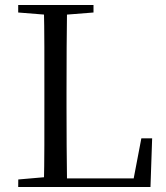

<svg xmlns="http://www.w3.org/2000/svg" viewBox="-20 -748 665 768"><path d="M52.8 0 53.1 -30.1 190.9 -42.1H202.4L202.2 0ZM155.3 0Q157.3 -83.6 157.4 -166.6Q157.5 -249.5 157.5 -328.7V-391.1Q157.5 -476.1 157.4 -560.5Q157.3 -645 155.3 -728H248.3Q247.1 -645.2 246.6 -559.1Q246.1 -473 246.1 -377.8V-319.9Q246.1 -248 246.6 -166Q247.1 -84.1 248.3 0ZM202.2 0 202.4 -34.3H551.7L510.1 -9.9L545.4 -194.8H588.6L581.9 0ZM52.8 -698V-728H354V-698L213.9 -686.9H190.9Z"/></svg>

Font: Noto Serif SC ExtraLight
Style: Regular
Weight: 200
Designer: Ryoko NISHIZUKA 西塚涼子 (kana & ideographs); Frank Grießhammer (Latin, Greek & Cyrillic); Wenlong ZHANG 张文龙 (bopomofo); San
Foundry: Adobe
Version: Version 2.002-H1;hotconv 1.1.0;makeotfexe 2.6.0